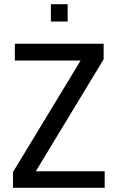

<svg xmlns="http://www.w3.org/2000/svg" viewBox="-20 -897 559 917"><path d="M42 0V-75L365 -608H51V-688H475V-614L151 -79H480V0ZM223 -794V-877H303V-794Z"/></svg>

Font: Saira Semi Condensed
Style: Regular
Weight: 400
Width: 4
Designer: Hector Gatti with collaboration of the Omnibus-Type team
Foundry: Omnibus-Type
Version: Version 1.001; ttfautohint (v1.8)